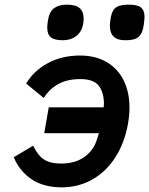

<svg xmlns="http://www.w3.org/2000/svg" viewBox="-20 -791 640 823"><path d="M39 -117 122 -166.5Q136.5 -138 151.2 -122Q166 -106 187.5 -98Q209 -90 242.5 -90Q303.5 -90 343.5 -119.5Q383.5 -149 396.5 -196.5L404 -220H169.5L189 -331H424.5L425.5 -350.5Q424 -398.5 401.8 -425.2Q379.5 -452 324.5 -452Q269 -452 230.5 -431Q192 -410 167.5 -371L92 -433Q125.5 -488.5 186 -520.8Q246.5 -553 323 -553Q389 -553 436.8 -525.2Q484.5 -497.5 509.8 -447Q535 -396.5 535 -329.5Q535 -295.5 528.5 -260Q514 -178.5 474.5 -116.8Q435 -55 375.5 -21.5Q316 12 244.5 12Q166 12 114.5 -23.2Q63 -58.5 39 -117ZM182.5 -672.5Q182.5 -683 185 -700.5Q191 -741.5 212 -756.2Q233 -771 266.5 -771Q305 -771 321.8 -755.8Q338.5 -740.5 338.5 -712Q338.5 -699.5 336.5 -689Q330.5 -654.5 306.8 -636.5Q283 -618.5 249.5 -618.5Q213 -618.5 197.8 -631.2Q182.5 -644 182.5 -672.5ZM451 -681Q451 -691.5 454 -711.5Q458 -734.5 465.8 -747Q473.5 -759.5 489.2 -765.2Q505 -771 532.5 -771Q570.5 -771 585 -758.5Q599.5 -746 599.5 -719.5Q599.5 -707 596 -683.5Q592 -656.5 582.5 -642.5Q573 -628.5 557.2 -623.5Q541.5 -618.5 515.5 -618.5Q451 -618.5 451 -681Z"/></svg>

Font: JuliaMono Black
Style: Italic
Weight: 900
Italic angle: -9°
Monospace: yes
Designer: cormullion
Foundry: corm
Version: Version 0.057; ttfautohint (v1.8.4)